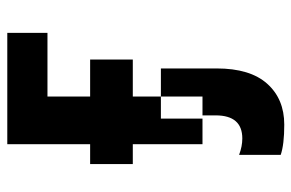

<svg xmlns="http://www.w3.org/2000/svg" viewBox="-160 -430 819 540"><g transform="rotate(-90 250.0 -159.5)"><path d="M59 -196V-316H353V-196ZM115 0V-549H428V-436H249V0ZM170 230Q242 230 285 182Q328 134 328 40V-117H187V0H196V37Q196 112 131 112Q109 112 85 103V220Q114 230 170 230Z"/></g></svg>

Font: Noto Sans Mono Condensed Extra
Style: Regular
Weight: 800
Width: 3
Designer: Monotype Design Team
Foundry: Monotype Imaging Inc.
Version: Version 1.900